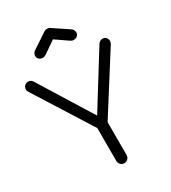

<svg xmlns="http://www.w3.org/2000/svg" viewBox="-239 -1141 1126 1262"><g transform="rotate(-30 324.0 -510.0)"><path d="M324 0Q308 0 296.5 -11.5Q285 -23 285 -39V-289L13 -720Q3 -735 5.5 -749Q8 -763 18 -772Q28 -781 43 -781Q55 -781 62.5 -776Q70 -771 76 -762L346 -327H304L573 -760Q580 -771 588.5 -776Q597 -781 609 -781Q623 -781 632.5 -771.5Q642 -762 643.5 -748Q645 -734 636 -720L363 -289V-39Q363 -23 351.5 -11.5Q340 0 324 0ZM208 -868Q191 -868 179.5 -877.5Q168 -887 168 -903Q168 -924 187 -937L305 -1015Q313 -1020 324 -1020Q330 -1020 335 -1018.5Q340 -1017 344 -1015L461 -937Q480 -924 480 -903Q480 -888 469 -878Q458 -868 441 -868Q434 -868 428.5 -870Q423 -872 417 -876L324 -940L231 -876Q220 -868 208 -868Z"/></g></svg>

Font: Comfortaa
Style: Regular
Weight: 400
Designer: Johan Aakerlund
Foundry: Johan Aakerlund
Version: Version 3.104; ttfautohint (v1.8.1.43-b0c9)